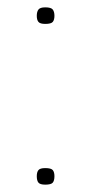

<svg xmlns="http://www.w3.org/2000/svg" viewBox="-20 -496 248 522"><path d="M128 -17Q128 -5 123.5 0.5Q119 6 103 6Q89 6 84.5 0.5Q80 -5 80 -17Q80 -28 84.5 -33.5Q89 -39 103 -39Q119 -39 123.5 -33.5Q128 -28 128 -17ZM128 -453Q128 -442 123.5 -436.5Q119 -431 103 -431Q89 -431 84.5 -436.5Q80 -442 80 -453Q80 -464 84.5 -470Q89 -476 103 -476Q119 -476 123.5 -470Q128 -464 128 -453Z"/></svg>

Font: Glory Thin
Style: Regular
Weight: 100
Designer: Robert Leuschke
Foundry: Robert Leuschke
Version: Version 1.011